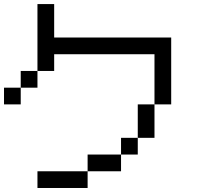

<svg xmlns="http://www.w3.org/2000/svg" viewBox="-20 -937 1040 957"><path d="M0 -416.7V-500H83.3V-416.7ZM750 -416.7V-250H666.7V-416.7ZM750 -666.7H250V-583.3H166.7V-916.7H250V-750H833.3V-416.7H750ZM166.7 0V-83.3H416.7V0ZM166.7 -583.3V-500H83.3V-583.3ZM666.7 -166.7H583.3V-250H666.7ZM416.7 -83.3V-166.7H583.3V-83.3Z"/></svg>

Font: GalmuriMono11 Regular
Style: Regular
Weight: 400
Designer: Lee Minseo (quiple)
Version: Version 2.399;hotconv 1.1.1;makeotfexe 2.6.0 DEVELOPMENT